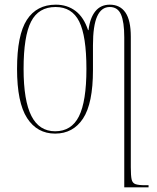

<svg xmlns="http://www.w3.org/2000/svg" viewBox="-20 -562 671 822"><path d="M512 -402Q512 -468 498 -500Q484 -532 450 -532Q414 -532 396 -492Q378 -452 378 -368V-262Q378 -119 335.5 -54.5Q293 10 216 10Q139 10 96 -56.5Q53 -123 53 -267Q53 -412 95 -477Q137 -542 219 -542Q268 -542 303.5 -515Q339 -488 357 -433H359Q365 -485 388 -513.5Q411 -542 450 -542Q494 -542 517 -508.5Q540 -475 540 -405V154Q540 190 543.5 206Q547 222 560.5 226.5Q574 231 601 231H616V240H512ZM216 0Q286 0 318 -64Q350 -128 350 -267Q350 -408 319 -470Q288 -532 218 -532Q145 -532 113 -469.5Q81 -407 81 -267Q81 -131 114.5 -65.5Q148 0 216 0Z"/></svg>

Font: Noto Serif Display Condensed Thin
Style: Regular
Weight: 100
Width: 3
Designer: Monotype Design Team
Foundry: Monotype Imaging Inc.
Version: Version 2.009